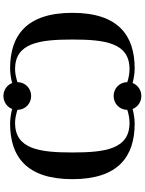

<svg xmlns="http://www.w3.org/2000/svg" viewBox="118 -908 846 1122"><g transform="rotate(-90 541.0 -347.0)"><path d="M55 -347C55 -79 187 17 380 17C408 17 444 11 465 5C477 35 506 56 541 56C576 56 605 35 617 5C638 11 674 17 702 17C895 17 1027 -79 1027 -347C1027 -615 895 -711 702 -711C674 -711 638 -705 617 -699C605 -729 576 -750 541 -750C506 -750 477 -729 465 -699C444 -705 408 -711 380 -711C187 -711 55 -615 55 -347ZM211 -347C211 -540 231 -682 384 -682C408 -682 435 -676 460 -668C460 -623 496 -588 541 -588C586 -588 622 -623 622 -668C647 -676 674 -682 698 -682C851 -682 871 -540 871 -347C871 -154 851 -13 698 -13C674 -13 647 -18 622 -26C622 -71 586 -106 541 -106C496 -106 460 -71 460 -26C435 -18 408 -13 384 -13C231 -13 211 -154 211 -347Z"/></g></svg>

Font: Monomakh Unicode
Style: Regular
Weight: 400
Version: Version 1.2